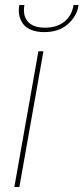

<svg xmlns="http://www.w3.org/2000/svg" viewBox="-20 -744 333 764"><path d="M37.1 0 132.8 -540H152.8L57.1 0ZM292 -720.2Q285.2 -679.2 249.8 -647.7Q214.4 -616.2 155.8 -616.2Q125.5 -616.2 103.5 -625.5Q81.5 -634.8 70.8 -650.4Q60.1 -666 56.6 -683.6Q53.2 -701.2 56.2 -720.2L57.1 -724.1H77.1Q69.8 -681.2 91.3 -657.5Q112.8 -633.8 159.2 -633.8Q205.6 -633.8 235.6 -657.5Q265.6 -681.2 272.9 -724.1H293Z"/></svg>

Font: SVN-Poppins Thin
Style: Italic
Weight: 100
Italic angle: -10°
Designer: Ninad Kale (Devanagari), Jonny Pinhorn (Latin)
Foundry: Indian Type Foundry
Version: Version 3.002 2017